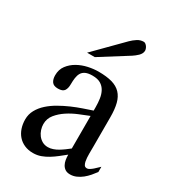

<svg xmlns="http://www.w3.org/2000/svg" viewBox="-174 -795 805 898"><g transform="rotate(30 228.5 -346.0)"><path d="M361.8 -667.5Q361.8 -659.2 357.9 -651.9Q354 -644.5 347.7 -638.2Q341.3 -631.8 334.2 -626.5Q327.1 -621.1 321.3 -617.2L172.9 -523.9H131.3L273.4 -667.5Q286.1 -680.2 301.8 -690.4Q317.4 -700.7 335.9 -700.7Q340.8 -700.7 345.5 -697.3Q350.1 -693.8 353.8 -689Q357.4 -684.1 359.6 -678Q361.8 -671.9 361.8 -667.5ZM456.1 -66.9Q446.8 -54.2 435.1 -40.5Q423.3 -26.9 409.7 -15.9Q396 -4.9 379.9 2.2Q363.8 9.3 346.7 9.3Q330.6 9.3 320.3 2.7Q310.1 -3.9 304 -14.9Q297.9 -25.9 295.7 -39.3Q293.5 -52.7 293.5 -66.9L259.8 -40Q243.2 -26.9 225.3 -15.9Q207.5 -4.9 188 2.2Q168.5 9.3 146 9.3Q120.1 9.3 99.6 0.2Q79.1 -8.8 65.2 -24.7Q51.3 -40.5 43.9 -62.3Q36.6 -84 36.6 -109.4Q36.6 -137.2 49.6 -160.6Q62.5 -184.1 84 -203.4Q105.5 -222.7 132.8 -238.3Q160.2 -253.9 188.7 -266.4Q217.3 -278.8 244.6 -288.1L293.5 -304.7V-323.2Q293.5 -346.7 290.3 -368.4Q287.1 -390.1 277.8 -407Q268.6 -423.8 252 -433.8Q235.4 -443.8 207.5 -443.8Q184.6 -443.8 170.9 -437.5Q157.2 -431.2 150.4 -419.7Q143.6 -408.2 141.4 -392.3Q139.2 -376.5 139.2 -357.9Q139.2 -335.4 130.6 -322.8Q122.1 -310.1 96.7 -310.1Q73.2 -310.1 64 -323.2Q54.7 -336.4 54.7 -357.9Q54.7 -389.2 71.3 -411.1Q87.9 -433.1 113 -447.3Q138.2 -461.4 167.5 -467.8Q196.8 -474.1 222.7 -474.1Q266.1 -474.1 295.7 -465.8Q325.2 -457.5 343.3 -438.5Q361.3 -419.4 368.9 -389.6Q376.5 -359.9 376.5 -316.9V-160.2Q376.5 -140.6 376.2 -119.4Q376 -98.1 379.4 -79.1Q381.3 -69.8 385.7 -62.3Q390.1 -54.7 401.4 -54.7Q407.2 -54.7 415 -59.6Q422.9 -64.5 430.7 -71.3Q438.5 -78.1 445.3 -85L456.1 -95.2ZM293.5 -275.9 240.2 -254.4Q210.4 -242.2 184.3 -225.1Q158.2 -208 139.6 -185.3Q121.1 -162.6 121.1 -132.8Q121.1 -118.2 126 -103Q130.9 -87.9 140.1 -75.9Q149.4 -64 162.6 -56.6Q175.8 -49.3 192.9 -49.3Q206.1 -49.3 219.7 -54Q233.4 -58.6 246.3 -66.4Q259.3 -74.2 271.2 -83Q283.2 -91.8 293.5 -100.1Z"/></g></svg>

Font: Simplified Naskh
Style: Regular
Weight: 400
Designer: SIL International
Foundry: Arabeyes
Version: 1.02_alpha